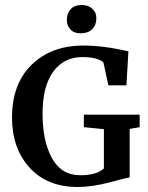

<svg xmlns="http://www.w3.org/2000/svg" viewBox="-20 -739 592 767"><path d="M300 -606Q276 -606 261.5 -621Q247 -636 247 -659Q247 -686 262.5 -702.5Q278 -719 306 -719H307Q333 -719 349 -704Q365 -689 365 -667Q365 -639 348.5 -622.5Q332 -606 301 -606ZM291 8Q168 8 98 -69.5Q28 -147 28 -269Q28 -404 106.5 -480.5Q185 -557 313 -557Q393 -557 493 -534L485 -398H413L393 -490Q369 -511 309 -511Q235 -511 192.5 -452.5Q150 -394 150 -284Q150 -176 187.5 -107.5Q225 -39 300 -39Q366 -39 395 -66V-223L315 -231V-281H538V-231L498 -224V-30Q490 -30 419.5 -11Q349 8 291 8Z"/></svg>

Font: Aikya SemiBold
Style: Regular
Weight: 600
Designer: Neelakash Kshetrimayum (Latin subset based on Merriweather by Eben Sorkin)
Foundry: Brand New Type
Version: Version 1.00 b005